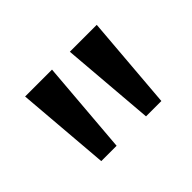

<svg xmlns="http://www.w3.org/2000/svg" viewBox="-68 -835 540 540"><g transform="rotate(-45 202.0 -565.0)"><path d="M83 -425 60 -705H167L144 -425ZM261 -425 238 -705H345L322 -425Z"/></g></svg>

Font: Nunito Sans 12pt Medium
Style: Regular
Weight: 500
Designer: Vernon Adams
Foundry: Vernon Adams
Version: Version 3.101;gftools[0.9.27]